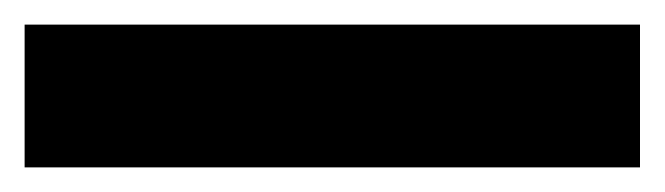

<svg xmlns="http://www.w3.org/2000/svg" viewBox="-20 44 540 156"><path d="M500 180V64H0V180Z"/></svg>

Font: Perun
Style: Bold
Weight: 700
Foundry: Copyright (c) Stefan Peev, Context Ltd, 2016
Version: Version 1.089